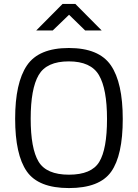

<svg xmlns="http://www.w3.org/2000/svg" viewBox="-20 -946 700 976"><path d="M136 -343Q136 -191 176 -124.5Q216 -58 330.5 -58Q445 -58 484.5 -123Q524 -188 524 -341Q524 -494 483 -564Q442 -634 329.5 -634Q217 -634 176.5 -564.5Q136 -495 136 -343ZM604 -341Q604 -156 545 -73Q486 10 330.5 10Q175 10 116 -75Q57 -160 57 -342.5Q57 -525 117 -613.5Q177 -702 330 -702Q483 -702 543.5 -614Q604 -526 604 -341ZM164 -791 298 -926H363L497 -791H413L331 -871L248 -791Z"/></svg>

Font: Titillium Web
Style: Regular
Weight: 400
Version: Version 1.002;PS 57.000;hotconv 1.0.70;makeotf.lib2.5.55311